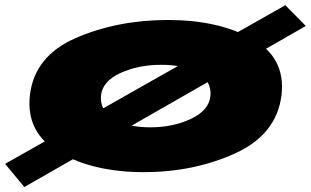

<svg xmlns="http://www.w3.org/2000/svg" viewBox="-82 -672 1221 754"><path d="M-62 -28.5 13.5 62.5 1119 -570 1038.5 -651.5ZM482.5 4Q679.5 4 842 -70Q1004.5 -144 1023.5 -298.5Q1040.5 -446.5 907.5 -520Q774.5 -593.5 577.5 -593.5Q379.5 -593.5 216.5 -523Q53.5 -452.5 35.5 -298.5Q18.5 -150 151.5 -73Q284.5 4 482.5 4ZM508 -172Q418 -172 364 -205Q310 -238 314.5 -296Q320 -352.5 390.5 -385Q461 -417.5 551 -417.5Q642 -417.5 695.5 -385.5Q749 -353.5 744.5 -296Q739 -239 668.5 -205.5Q598 -172 508 -172Z"/></svg>

Font: Anybody ExtraExpanded Black
Style: Italic
Weight: 900
Width: 8
Italic angle: -10°
Version: Version 1.113;gftools[0.9.25]